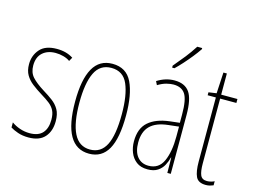

<svg xmlns="http://www.w3.org/2000/svg" viewBox="-103 -1007 1495 1130"><g transform="rotate(15 645.0 -442.5)"><path d="M278 -189Q278 -129 245.5 -92.5Q213 -56 147 -56Q110 -56 81.5 -66Q53 -76 36 -87V-118Q58 -102 87 -92Q116 -82 147 -82Q200 -82 225.5 -110.5Q251 -139 251 -191Q251 -226 240 -247.5Q229 -269 208 -285.5Q187 -302 157 -320Q123 -341 96.5 -361.5Q70 -382 54.5 -408.5Q39 -435 39 -474Q39 -527 72 -565Q105 -603 175 -603Q234 -603 275 -576L262 -553Q246 -565 222 -571.5Q198 -578 174 -578Q125 -578 95 -551Q65 -524 65 -473Q65 -430 89.5 -403Q114 -376 162 -346Q195 -326 221 -306.5Q247 -287 262.5 -260Q278 -233 278 -189Z M669 -330Q669 -190 631 -123Q593 -56 516 -56Q358 -56 358 -332Q358 -466 396.5 -534.5Q435 -603 514 -603Q599 -603 634 -530Q669 -457 669 -330ZM384 -332Q384 -209 416 -145Q448 -81 515 -81Q581 -81 612 -142Q643 -203 643 -331Q643 -446 614.5 -512Q586 -578 514 -578Q445 -578 414.5 -514.5Q384 -451 384 -332Z M892 -603Q955 -603 983.5 -562.5Q1012 -522 1012 -424V-66H991L990 -159H988Q982 -134 969.5 -110.5Q957 -87 933.5 -71.5Q910 -56 872 -56Q830 -56 804 -76Q778 -96 765.5 -127.5Q753 -159 753 -195Q753 -274 798 -313.5Q843 -353 925 -363L986 -370V-421Q986 -511 964 -544.5Q942 -578 892 -578Q874 -578 850 -572Q826 -566 798 -549L787 -571Q838 -603 892 -603ZM924 -340Q850 -332 814.5 -296.5Q779 -261 779 -195Q779 -139 804 -108.5Q829 -78 872 -78Q935 -78 961 -136Q987 -194 987 -286V-347ZM999 -822Q983 -798 960.5 -770Q938 -742 915 -716.5Q892 -691 872 -672H858V-684Q892 -724 918 -757Q944 -790 969 -829H999Z M1228 -80Q1241 -80 1253.5 -83.5Q1266 -87 1273 -91V-66Q1263 -62 1252 -59Q1241 -56 1227 -56Q1181 -56 1166.5 -87Q1152 -118 1152 -178V-569H1102V-587L1150 -594L1157 -722H1178V-593H1277V-569H1178V-174Q1178 -126 1188 -103Q1198 -80 1228 -80Z"/></g></svg>

Font: Noto Sans Malayalam UI ExtraCondensed Thin
Style: Regular
Weight: 100
Width: 2
Designer: Jelle Bosma - Monotype Design Team
Foundry: Monotype Imaging Inc.
Version: Version 2.104; ttfautohint (v1.8.4.7-5d5b)